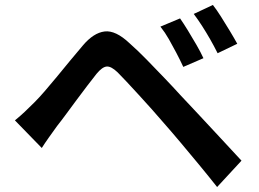

<svg xmlns="http://www.w3.org/2000/svg" viewBox="-20 -763 1040 772"><path d="M704 -689Q718 -669 735.5 -640.5Q753 -612 770 -582.5Q787 -553 798 -529L717 -494Q703 -524 688.5 -551.5Q674 -579 659 -605.5Q644 -632 625 -656ZM836 -743Q851 -724 869 -695.5Q887 -667 904.5 -638Q922 -609 934 -587L855 -549Q840 -579 824.5 -606Q809 -633 793 -658Q777 -683 759 -707ZM40 -279Q62 -297 79.5 -313.5Q97 -330 119 -352Q137 -370 159.5 -396Q182 -422 208 -453.5Q234 -485 261 -518Q288 -551 313 -580Q356 -631 400.5 -636.5Q445 -642 501 -589Q535 -559 570.5 -522.5Q606 -486 641 -449.5Q676 -413 705 -381Q739 -345 781.5 -299.5Q824 -254 868.5 -206Q913 -158 951 -117L853 -11Q819 -54 781 -100Q743 -146 706 -190Q669 -234 639 -268Q617 -294 590.5 -323.5Q564 -353 538 -381.5Q512 -410 489.5 -434Q467 -458 453 -472Q427 -497 409 -495.5Q391 -494 368 -466Q352 -446 331.5 -419Q311 -392 289 -362.5Q267 -333 246.5 -305Q226 -277 210 -257Q194 -235 177 -211Q160 -187 148 -168Z"/></svg>

Font: Noto Sans TC SemiBold
Style: Regular
Weight: 600
Designer: Ryoko NISHIZUKA  (kana, bopomofo & ideographs); Paul D. Hunt (Latin, Greek & Cyrillic); Sandoll Communications , Soo-you
Foundry: Adobe
Version: Version 2.004-H2;hotconv 1.0.118;makeotfexe 2.5.65603